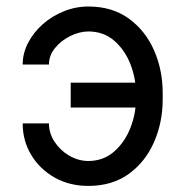

<svg xmlns="http://www.w3.org/2000/svg" viewBox="-20 -573 581 602"><path d="M257.1 -474.4Q228.7 -474.1 200.1 -459.9Q171.5 -445.7 152.5 -422.4Q133.5 -399.1 133.5 -370.7H51.1Q51.1 -406.2 68.2 -438.9Q85.2 -471.6 114.2 -497.2Q143.1 -522.7 180.2 -537.6Q217.3 -552.6 257.1 -552.6Q331.7 -552.6 383.7 -514.9Q435.7 -477.3 462.9 -415.5Q490.1 -353.7 490.1 -281.2V-261.4Q490.1 -189.3 462.9 -127.3Q435.7 -65.3 383.7 -27.7Q331.7 9.9 257.1 9.9Q197.4 9.9 150.9 -16.5Q104.4 -43 77.8 -87.4Q51.1 -131.7 51.1 -186.1H133.5Q133.5 -155.2 151.1 -128.4Q168.7 -101.6 196.9 -85Q225.1 -68.5 257.1 -68.2Q304.7 -68.5 338.1 -98Q371.4 -127.5 388.8 -171.9Q406.2 -216.3 406.2 -261.4V-281.2Q406.2 -327.4 389 -371.6Q371.8 -415.8 338.6 -445Q305.4 -474.1 257.1 -474.4ZM440.3 -313.9V-235.8H201.7V-313.9Z"/></svg>

Font: InterMG
Style: Regular
Weight: 400
Designer: Rasmus Andersson
Foundry: rsms
Version: Version 3.019;December 26, 2023;FontCreator 15.0.0.2955 64-b